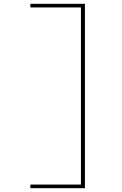

<svg xmlns="http://www.w3.org/2000/svg" viewBox="-20 -843 640 1006"><path d="M139 143V124H404V-804H139V-823H425V143Z"/></svg>

Font: Iosevka Aile Thin
Style: Regular
Weight: 100
Designer: Belleve Invis
Foundry: Belleve Invis
Version: Version 31.1.0; ttfautohint (v1.8.4)